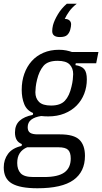

<svg xmlns="http://www.w3.org/2000/svg" viewBox="-37 -794 546 1026"><path d="M417 39Q417 124 355.5 168Q294 212 163 212Q70 212 26.5 186.5Q-17 161 -17 101Q-17 59 6 28Q29 -3 78 -14L80 -24Q60 -32 51.5 -47.5Q43 -63 43 -86Q43 -126 67.5 -148.5Q92 -171 138 -180L140 -190Q106 -204 92.5 -237.5Q79 -271 79 -314Q79 -361 93 -400Q107 -439 132.5 -467.5Q158 -496 195 -512Q232 -528 278 -528Q300 -528 317 -524.5Q334 -521 348 -516H489L477 -456H368L366 -446Q399 -441 413 -424.5Q427 -408 427 -370Q427 -329 413 -293Q399 -257 372.5 -230Q346 -203 307.5 -187.5Q269 -172 221 -172Q212 -172 202 -172.5Q192 -173 183 -174Q149 -169 130 -154.5Q111 -140 111 -114Q111 -93 124 -84.5Q137 -76 164 -76H283Q358 -76 387.5 -47Q417 -18 417 39ZM236 -230Q286 -230 310 -256Q334 -282 345 -331Q350 -351 352 -369Q354 -387 354 -398Q354 -430 335 -449.5Q316 -469 271 -469Q218 -469 195 -441.5Q172 -414 161 -368Q156 -348 154 -330Q152 -312 152 -301Q152 -269 171.5 -249.5Q191 -230 236 -230ZM341 53Q341 21 327 7Q313 -7 275 -7H108Q82 4 68.5 24.5Q55 45 55 77Q55 112 73.5 132Q92 152 142 152H199Q273 152 307 127.5Q341 103 341 53ZM283 -596Q242 -596 242 -628Q242 -634 243 -642.5Q244 -651 246 -659Q253 -685 272 -717Q291 -749 320 -774H373Q348 -754 333.5 -734Q319 -714 309 -693Q325 -693 334 -685Q343 -677 343 -664Q343 -652 338 -634Q333 -617 321.5 -606.5Q310 -596 283 -596Z"/></svg>

Font: IBM Plex Sans Cond
Style: Italic
Weight: 400
Width: 3
Italic angle: -11°
Designer: Mike Abbink, Paul van der Laan, Pieter van Rosmalen
Foundry: Bold Monday
Version: Version 1.3